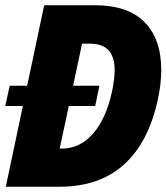

<svg xmlns="http://www.w3.org/2000/svg" viewBox="-41 -710 633 730"><path d="M127 -690H320Q445 -690 508.5 -626Q572 -562 572 -445Q572 -390 559 -331Q524 -169 430.5 -84.5Q337 0 185 0H-19ZM193 -145Q263 -145 312.5 -201.5Q362 -258 385 -362Q395 -412 395 -442Q395 -493 372 -518.5Q349 -544 300 -544H271L186 -145ZM-4 -384H337L321 -307H-21Z"/></svg>

Font: Decalotype Black Italic
Style: Regular
Weight: 900
Italic angle: -12°
Designer: Alfredo Marco Pradil
Foundry: Alfredo Marco Pradil
Version: Version 1.0